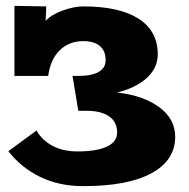

<svg xmlns="http://www.w3.org/2000/svg" viewBox="-20 -632 650 662"><path d="M8.8 -110.8 106 -182.1Q124.5 -148.9 160.9 -129.4Q197.3 -109.9 247.1 -109.9Q313.5 -109.9 348.6 -126.5Q383.8 -143.1 383.8 -174.8Q383.8 -211.4 356.4 -230.7Q329.1 -250 276.9 -250H250L230 -370.1H247.1Q344.2 -370.1 344.2 -424.8Q344.2 -456.5 324.2 -473.4Q304.2 -490.2 267.1 -490.2Q218.8 -490.2 186.5 -459.2Q154.3 -428.2 146 -370.1H29.8V-611.8L139.2 -609.9V-594.2Q137.2 -567.9 137.2 -560.1Q157.2 -581.5 196 -595.7Q234.9 -609.9 267.1 -609.9Q392.1 -609.9 458 -567.4Q523.9 -524.9 523.9 -444.8Q523.9 -398.4 487.1 -364Q450.2 -329.6 383.8 -313Q474.6 -302.7 529.3 -262.2Q584 -221.7 584 -160.2Q584 -79.1 502.2 -34.7Q420.4 9.8 267.1 9.8Q183.1 9.8 117.7 -22.5Q52.2 -54.7 8.8 -110.8Z"/></svg>

Font: Zantroke
Style: Regular
Weight: 500
Foundry: gluk
Version: Version 0.36